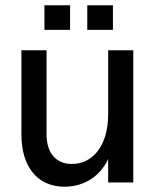

<svg xmlns="http://www.w3.org/2000/svg" viewBox="-20 -690 594 726"><path d="M224 16C299 16 360 -25 389 -89V0H484V-500H389V-257C389 -144 334 -70 252 -70C191 -70 156 -112 156 -183V-500H61V-181C61 -58 123 16 224 16ZM310 -577H407V-670H310ZM148 -577H245V-670H148Z"/></svg>

Font: Uncut Sans Medium
Style: Regular
Weight: 500
Designer: Kasper Nordkvist
Foundry: UNCUT.wtf
Version: Version 1.304;Glyphs 3.2 (3246)